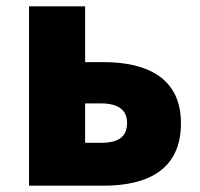

<svg xmlns="http://www.w3.org/2000/svg" viewBox="-20 -589 634 609"><path d="M72 0H308C446 0 554 -49 554 -198C554 -342 446 -392 308 -392H250V-569H72ZM250 -136V-261H300C357 -261 383 -239 383 -199C383 -156 357 -136 300 -136Z"/></svg>

Font: Noto Sans KR Black
Style: Regular
Weight: 900
Designer: Ryoko NISHIZUKA 西塚涼子 (kana, bopomofo & ideographs); Paul D. Hunt (Latin, Greek & Cyrillic); Sandoll Communications 산돌커뮤니
Foundry: Adobe
Version: Version 2.004;hotconv 1.0.118;makeotfexe 2.5.65603